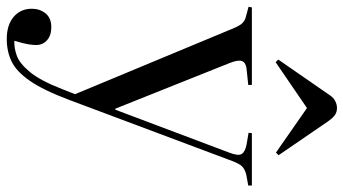

<svg xmlns="http://www.w3.org/2000/svg" viewBox="-250 -562 1041 582"><g transform="rotate(90 271.0 -270.5)"><path d="M98 230Q55 230 30.5 209Q6 188 6 154Q6 130 20 112.5Q34 95 62 95Q87 95 101.5 108Q116 121 116 141Q116 151 113.5 166Q111 181 103 207Q125 208 148.5 199.5Q172 191 198 159.5Q224 128 250 61L265 23L72 -441Q60 -472 52 -481.5Q44 -491 33 -494L0 -503L2 -513H237V-502L189 -497Q170 -495 165 -484Q160 -473 170 -447L309 -99H312L442 -444Q453 -472 446 -482.5Q439 -493 417 -497L382 -503L383 -513H542V-502L509 -496Q493 -492 484 -483.5Q475 -475 464 -444L283 39Q253 119 224.5 160Q196 201 165.5 215.5Q135 230 98 230ZM168 -585 160 -593 268 -749Q276 -761 286.5 -766Q297 -771 307 -771Q318 -771 327 -765.5Q336 -760 348 -743L450 -594L442 -586L307 -680Z"/></g></svg>

Font: Display Regular
Style: Regular
Weight: 400
Designer: Latin by Veronika Burian and Jose Scaglione. Greek by Irene Vlachou. Cyrillic by Vera Evstafieva.
Foundry: TypeTogether
Version: Version 3.002